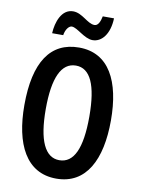

<svg xmlns="http://www.w3.org/2000/svg" viewBox="-99 -982 778 1059"><g transform="rotate(10 290.0 -453.0)"><path d="M130 -776H192C197 -809 215 -831 231 -831C262 -831 309 -777 356 -777C406 -777 449 -826 452 -916H389C383 -886 372 -861 352 -861C312 -861 276 -915 224 -915C159 -915 133 -838 130 -776ZM533 -358C533 -577 459 -724 291 -724C131 -724 48 -601 48 -359C48 -142 122 10 291 10C459 10 533 -139 533 -358ZM168 -358C168 -533 209 -623 291 -623C371 -623 412 -536 412 -358C412 -179 371 -93 290 -93C210 -93 168 -183 168 -358Z"/></g></svg>

Font: Noto Sans Gurmukhi UI ExtraCondensed SemiBold
Style: Regular
Weight: 600
Width: 2
Designer: Jelle Bosma - Monotype Design Team
Foundry: Monotype Imaging Inc.
Version: Version 2.004